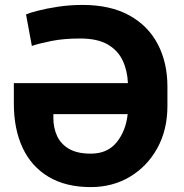

<svg xmlns="http://www.w3.org/2000/svg" viewBox="-20 -741 737 771"><path d="M344.7 10.3Q244.1 10.3 175 -31Q106 -72.3 70.8 -147.5Q35.6 -222.7 35.6 -325.2V-407.2H493.7Q491.7 -457 472.7 -497.8Q453.6 -538.6 412.4 -562.5Q371.1 -586.4 301.8 -586.4Q235.8 -586.4 186.3 -576.4Q136.7 -566.4 107.9 -556.6L84.5 -683.1Q95.7 -688.5 129.9 -697.5Q164.1 -706.5 212.2 -713.9Q260.3 -721.2 311.5 -721.2Q423.3 -721.2 499.3 -679.2Q575.2 -637.2 613.8 -563.2Q652.3 -489.3 652.3 -393.1V-315.4Q652.3 -219.7 611.8 -146.2Q571.3 -72.8 501.7 -31.2Q432.1 10.3 344.7 10.3ZM344.7 -124Q411.6 -124 448.5 -169.7Q485.4 -215.3 492.7 -282.7H194.3V-267.1Q194.3 -227.5 209.2 -195.1Q224.1 -162.6 257.1 -143.3Q290 -124 344.7 -124Z"/></svg>

Font: Vazirmatn RD ExtraBold
Style: Regular
Weight: 800
Designer: Saber Rastikerdar
Foundry: Saber Rastikerdar
Version: Version 32.102